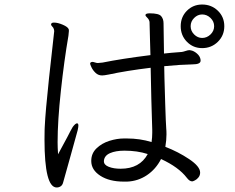

<svg xmlns="http://www.w3.org/2000/svg" viewBox="-20 -811 1040 850"><path d="M384 -98V-99Q384 -132 407.5 -154.5Q431 -177 464.5 -187.5Q498 -198 529 -198H541Q600 -198 651 -182Q654 -203 654 -223V-236L650 -371L647 -511Q540 -498 461 -481Q441 -477 432 -477Q415 -477 403 -488.5Q391 -500 385 -513Q379 -526 379 -529Q379 -534 384 -536Q386 -537 389 -537Q393 -537 400.5 -534.5Q408 -532 413 -532L434 -534Q518 -551 646 -567L644 -637Q642 -713 642 -714Q640 -725 632 -732.5Q624 -740 624 -744V-745Q625 -752 643 -752Q683 -752 693.5 -739.5Q704 -727 704 -708L706 -574Q731 -577 785 -581Q792 -582 802 -585.5Q812 -589 819 -589L825 -588Q838 -586 852 -574Q866 -562 868 -546V-542Q868 -526 832 -526Q779 -525 707 -518L708 -466Q709 -428 711.5 -348Q714 -268 716 -241Q717 -233 717 -216Q717 -191 712 -161Q769 -139 817.5 -106.5Q866 -74 866 -47Q866 -35 859 -26Q852 -17 843 -12.5Q834 -8 831 -8Q819 -8 807 -24Q771 -71 693 -107Q670 -62 630.5 -35.5Q591 -9 543 -7H528Q464 -7 424 -33Q384 -59 384 -98ZM278 -204Q293 -234 302 -249Q314 -265 321 -265Q327 -265 327 -255Q327 -249 324 -235L293 -123L260 -5Q257 8 249 13.5Q241 19 231 19Q177 19 177 -193Q177 -225 177.5 -236Q178 -247 178 -248Q181 -315 197 -465Q213 -615 220 -673Q220 -680 216 -688Q215 -690 210.5 -694.5Q206 -699 206 -703L207 -706Q209 -711 219 -711Q236 -711 258 -701.5Q280 -692 284 -682Q285 -680 285 -674Q285 -671 283 -653Q264 -543 249.5 -409Q235 -275 235 -181Q235 -160 237 -128ZM875 -598Q835 -598 807.5 -626Q780 -654 780 -695Q780 -736 807.5 -763.5Q835 -791 875 -791Q916 -791 944.5 -763.5Q973 -736 973 -695Q973 -654 944.5 -626Q916 -598 875 -598ZM514 -64Q599 -64 634 -129Q588 -144 531 -144Q492 -144 467 -133Q442 -122 440 -99V-97Q440 -81 461.5 -72.5Q483 -64 514 -64ZM875 -747Q855 -747 839.5 -731.5Q824 -716 824 -695Q824 -674 839.5 -658.5Q855 -643 875 -643Q896 -643 912 -658.5Q928 -674 928 -695Q928 -716 912 -731.5Q896 -747 875 -747Z"/></svg>

Font: Iansui
Style: Regular
Weight: 400
Designer: But Ko / Fontworks Inc.
Foundry: zi-hi.com / Fontworks Inc.
Version: Version 1.002